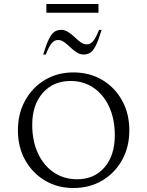

<svg xmlns="http://www.w3.org/2000/svg" viewBox="-20 -935 740 965"><path d="M349 10Q269 10 206 -27.5Q143 -65 106.5 -130.5Q70 -196 70 -280Q70 -364 106.5 -430Q143 -496 206 -533.5Q269 -571 349 -571Q430 -571 493.5 -533.5Q557 -496 593.5 -430Q630 -364 630 -280Q630 -196 593.5 -130.5Q557 -65 493.5 -27.5Q430 10 349 10ZM367 -34Q454 -34 505.5 -94Q557 -154 557 -255Q557 -337 528.5 -398.5Q500 -460 450 -494Q400 -528 335 -528Q248 -528 195 -468Q142 -408 142 -308Q142 -226 171 -164Q200 -102 251 -68Q302 -34 367 -34ZM197 -661Q213 -713 226.5 -740Q240 -767 254.5 -776Q269 -785 287 -785Q306 -785 323 -774Q340 -763 355 -748.5Q370 -734 385 -723Q400 -712 416 -712Q435 -712 448.5 -728.5Q462 -745 478 -785H491Q475 -733 461.5 -706Q448 -679 433.5 -670Q419 -661 401 -661Q382 -661 365 -672Q348 -683 333 -697.5Q318 -712 303 -723Q288 -734 272 -734Q253 -734 239.5 -717.5Q226 -701 210 -661ZM213 -871V-915H475V-871Z"/></svg>

Font: Spectral SC Light
Style: Regular
Weight: 300
Designer: Jean-Baptiste Levee
Foundry: Production Type
Version: Version 2.001